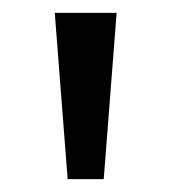

<svg xmlns="http://www.w3.org/2000/svg" viewBox="-20 -978 266 298"><path d="M85 -700 65 -958H161L141 -700Z"/></svg>

Font: Noto Sans Khmer UI
Style: Regular
Weight: 400
Designer: Danh Hong and the Monotype Design Team
Foundry: Monotype Imaging Inc.
Version: Version 2.002